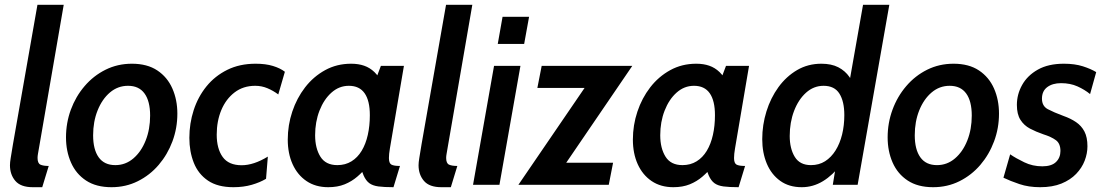

<svg xmlns="http://www.w3.org/2000/svg" viewBox="-20 -770 4603 800"><path d="M116.5 10Q66.5 10 44 -16.2Q21.5 -42.5 21.5 -81.5Q21.5 -93 24.5 -111.2Q27.5 -129.5 34 -169L136 -750H245.5L143.5 -159.5Q140 -139 138.2 -129.2Q136.5 -119.5 136.5 -112Q136.5 -89.5 148.5 -84Q160.5 -78.5 183 -78.5L156 10Z M444.5 10Q380.5 10 338.5 -17.8Q296.5 -45.5 275.8 -92.8Q255 -140 255 -197.5Q255 -258 275.2 -313Q295.5 -368 332.5 -411.2Q369.5 -454.5 419.8 -479.5Q470 -504.5 529.5 -504.5Q593.5 -504.5 635.5 -476.5Q677.5 -448.5 698.2 -401.2Q719 -354 719 -296.5Q719 -236 698.5 -181Q678 -126 641.2 -83Q604.5 -40 554.2 -15Q504 10 444.5 10ZM460.5 -82Q503 -82 535.8 -110Q568.5 -138 587 -184.8Q605.5 -231.5 605.5 -288.5Q605.5 -348.5 582.2 -380.5Q559 -412.5 513.5 -412.5Q471 -412.5 438.2 -384.8Q405.5 -357 386.8 -310.2Q368 -263.5 368 -206.5Q368 -147 391.2 -114.5Q414.5 -82 460.5 -82Z M952.5 10Q887 10 846.5 -17.5Q806 -45 787.5 -91.8Q769 -138.5 769 -195.5Q769 -255.5 787 -311Q805 -366.5 840.2 -410Q875.5 -453.5 927 -479Q978.5 -504.5 1045 -504.5Q1087 -504.5 1117.2 -495.2Q1147.5 -486 1167 -471L1139.5 -376.5Q1118 -392.5 1094 -402.5Q1070 -412.5 1043.5 -412.5Q993.5 -412.5 957.5 -385Q921.5 -357.5 902.2 -311.5Q883 -265.5 883 -209Q883 -150.5 907.8 -116Q932.5 -81.5 987 -81.5Q1037 -81.5 1096 -117.5L1088.5 -25Q1063.5 -10 1029 0Q994.5 10 952.5 10Z M1347.5 10Q1295 10 1257.2 -15.5Q1219.5 -41 1199.2 -85.8Q1179 -130.5 1179 -188.5Q1179 -248.5 1197.8 -304.8Q1216.5 -361 1251.2 -406Q1286 -451 1334.8 -477.8Q1383.5 -504.5 1443 -504.5Q1473.5 -504.5 1497.2 -496.2Q1521 -488 1540 -469.8Q1559 -451.5 1573 -421L1533 -405.5L1567 -495.5H1663L1604.5 -151Q1600.5 -127.5 1600.5 -111.5Q1600.5 -90 1610.8 -84.2Q1621 -78.5 1646.5 -78.5L1619.5 10Q1580.5 10 1556.5 6.8Q1532.5 3.5 1518.5 -7Q1504.5 -17.5 1495 -39Q1485.5 -60.5 1475 -97L1510 -76.5Q1491.5 -53.5 1468.5 -33.8Q1445.5 -14 1416 -2Q1386.5 10 1347.5 10ZM1385.5 -82Q1419 -82 1444.5 -97.8Q1470 -113.5 1487 -141.8Q1504 -170 1512.5 -208Q1521 -246 1521 -290Q1521 -350.5 1499.2 -381.5Q1477.5 -412.5 1433.5 -412.5Q1393 -412.5 1361.2 -384.2Q1329.5 -356 1311.2 -309Q1293 -262 1293 -206.5Q1293 -152.5 1315 -117.2Q1337 -82 1385.5 -82Z M1819 10Q1769 10 1746.5 -16.2Q1724 -42.5 1724 -81.5Q1724 -93 1727 -111.2Q1730 -129.5 1736.5 -169L1838.5 -750H1948L1846 -159.5Q1842.5 -139 1840.8 -129.2Q1839 -119.5 1839 -112Q1839 -89.5 1851 -84Q1863 -78.5 1885.5 -78.5L1858.5 10Z M1951 0 2038.5 -495.5H2148.5L2061 0ZM2054 -587 2074 -700H2184.5L2164 -587Z M2140 0 2444 -445 2465 -403.5H2219L2237 -495.5H2614.5L2311 -50.5L2290 -92H2534.5L2516.5 0Z M2785.5 10Q2733 10 2695.2 -15.5Q2657.5 -41 2637.2 -85.8Q2617 -130.5 2617 -188.5Q2617 -248.5 2635.8 -304.8Q2654.5 -361 2689.2 -406Q2724 -451 2772.8 -477.8Q2821.5 -504.5 2881 -504.5Q2911.5 -504.5 2935.2 -496.2Q2959 -488 2978 -469.8Q2997 -451.5 3011 -421L2971 -405.5L3005 -495.5H3101L3042.5 -151Q3038.5 -127.5 3038.5 -111.5Q3038.5 -90 3048.8 -84.2Q3059 -78.5 3084.5 -78.5L3057.5 10Q3018.5 10 2994.5 6.8Q2970.5 3.5 2956.5 -7Q2942.5 -17.5 2933 -39Q2923.5 -60.5 2913 -97L2948 -76.5Q2929.5 -53.5 2906.5 -33.8Q2883.5 -14 2854 -2Q2824.5 10 2785.5 10ZM2823.5 -82Q2857 -82 2882.5 -97.8Q2908 -113.5 2925 -141.8Q2942 -170 2950.5 -208Q2959 -246 2959 -290Q2959 -350.5 2937.2 -381.5Q2915.5 -412.5 2871.5 -412.5Q2831 -412.5 2799.2 -384.2Q2767.5 -356 2749.2 -309Q2731 -262 2731 -206.5Q2731 -152.5 2753 -117.2Q2775 -82 2823.5 -82Z M3320.5 10Q3267.5 10 3230.8 -16.5Q3194 -43 3175 -88.2Q3156 -133.5 3156 -190Q3156 -249.5 3173.5 -305.8Q3191 -362 3223.5 -406.8Q3256 -451.5 3301.2 -478Q3346.5 -504.5 3402.5 -504.5Q3444 -504.5 3472.8 -489.8Q3501.5 -475 3519.5 -449Q3537.5 -423 3547.5 -389.5L3513.5 -396L3576 -750H3685.5L3553.5 0H3450L3467.5 -107.5L3485 -86Q3450 -40 3408.8 -15Q3367.5 10 3320.5 10ZM3359 -82Q3392.5 -82 3418 -98.2Q3443.5 -114.5 3461.5 -143.2Q3479.5 -172 3488.8 -209.8Q3498 -247.5 3498 -290.5Q3498 -347.5 3477.5 -380Q3457 -412.5 3411.5 -412.5Q3370.5 -412.5 3338.5 -383.8Q3306.5 -355 3288.5 -307.5Q3270.5 -260 3270.5 -203.5Q3270.5 -151 3291.5 -116.5Q3312.5 -82 3359 -82Z M3868 10Q3804 10 3762 -17.8Q3720 -45.5 3699.2 -92.8Q3678.5 -140 3678.5 -197.5Q3678.5 -258 3698.8 -313Q3719 -368 3756 -411.2Q3793 -454.5 3843.2 -479.5Q3893.5 -504.5 3953 -504.5Q4017 -504.5 4059 -476.5Q4101 -448.5 4121.8 -401.2Q4142.5 -354 4142.5 -296.5Q4142.5 -236 4122 -181Q4101.5 -126 4064.8 -83Q4028 -40 3977.8 -15Q3927.5 10 3868 10ZM3884 -82Q3926.5 -82 3959.2 -110Q3992 -138 4010.5 -184.8Q4029 -231.5 4029 -288.5Q4029 -348.5 4005.8 -380.5Q3982.5 -412.5 3937 -412.5Q3894.5 -412.5 3861.8 -384.8Q3829 -357 3810.2 -310.2Q3791.5 -263.5 3791.5 -206.5Q3791.5 -147 3814.8 -114.5Q3838 -82 3884 -82Z M4314 10Q4266 10 4227.5 -3Q4189 -16 4161 -29.5L4189 -127Q4213 -110.5 4247.8 -93.8Q4282.5 -77 4323 -77Q4361.5 -77 4380 -95Q4398.5 -113 4398.5 -141Q4398.5 -172 4379.5 -186Q4360.5 -200 4327 -210.5Q4296.5 -221 4271.5 -234.2Q4246.5 -247.5 4231.8 -270.8Q4217 -294 4217 -333Q4217 -377 4239 -416.2Q4261 -455.5 4304.5 -480Q4348 -504.5 4413 -504.5Q4458 -504.5 4491.8 -493.8Q4525.5 -483 4547.5 -469.5L4522 -378Q4499.5 -396.5 4469.5 -410Q4439.5 -423.5 4401 -423.5Q4365.5 -423.5 4343.5 -407Q4321.5 -390.5 4321.5 -359Q4321.5 -328 4346 -315Q4370.5 -302 4411 -287Q4441 -276.5 4463.5 -261.2Q4486 -246 4498.5 -222Q4511 -198 4511 -160.5Q4511 -130.5 4499.5 -100.5Q4488 -70.5 4464 -45.5Q4440 -20.5 4402.8 -5.2Q4365.5 10 4314 10Z"/></svg>

Font: Cabin SemiCondensedSemiBold
Style: Italic
Weight: 600
Width: 4
Italic angle: -10°
Designer: Pablo Impallari
Foundry: Pablo Impallari. http://www.impallari.com Igino Marini. http://www.ikern.com
Version: Version 3.001